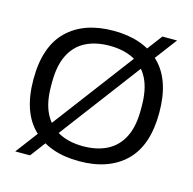

<svg xmlns="http://www.w3.org/2000/svg" viewBox="-113 -848 1013 1010"><g transform="rotate(15 394.0 -343.0)"><path d="M393.8 12Q233.7 12 142.6 -76.1Q51.4 -164.3 51.4 -343Q51.4 -521.7 142.6 -609.9Q233.7 -698 393.8 -698Q554.3 -698 645.4 -609.9Q736.5 -521.7 736.5 -343Q736.5 -164.3 645.4 -76.1Q554.3 12 393.8 12ZM393.8 -69.5Q469.2 -69.5 524 -97.4Q578.9 -125.3 608.7 -183.2Q638.5 -241.2 638.5 -331.9V-353Q638.5 -444.8 608.7 -503Q578.9 -561.2 524 -588.8Q469.2 -616.5 393.8 -616.5Q318.8 -616.5 264.2 -588.8Q209.6 -561.2 179.8 -503Q150.1 -444.8 150.1 -353V-331.9Q150.1 -241.2 179.8 -183.2Q209.6 -125.3 264.2 -97.4Q318.8 -69.5 393.8 -69.5ZM57.2 49 648.5 -735H728.4L137.7 49Z"/></g></svg>

Font: Archivo Variable SemiBold
Style: Regular
Weight: 600
Designer: Hector Gatti
Foundry: Omnibus-Type
Version: Version 2.001